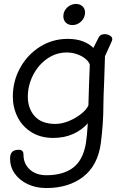

<svg xmlns="http://www.w3.org/2000/svg" viewBox="-20 -703 620 973"><path d="M549 -505Q549 -499 546 -493Q538 -477 512 -418L508 -294Q504 -206 504 -171Q504 -78 491 22Q476 135 402 192.5Q328 250 215 250Q163 250 121 230.5Q79 211 55 177Q31 143 31 101Q31 78 41.5 67Q52 56 75 56Q99 56 99 80Q99 127 131 156Q163 185 215 185Q299 185 349.5 147.5Q400 110 415 25Q421 -11 425 -78Q395 -44 350.5 -24Q306 -4 250 -4Q186 -4 139.5 -33Q93 -62 69 -110Q45 -158 45 -213Q45 -292 82 -359Q119 -426 182.5 -466Q246 -506 323 -506Q369 -506 402.5 -492.5Q436 -479 453 -460Q476 -505 481 -515Q489 -530 511 -530Q524 -530 536.5 -523Q549 -516 549 -505ZM428 -169 431 -269Q433 -339 435 -375Q432 -388 416 -402.5Q400 -417 374 -427Q348 -437 318 -437Q264 -437 219 -405.5Q174 -374 147.5 -322Q121 -270 121 -213Q121 -153 156 -114Q191 -75 261 -75Q293 -75 328.5 -89.5Q364 -104 391.5 -126Q419 -148 428 -169ZM301 -621Q301 -646 320 -664.5Q339 -683 365 -683Q385 -683 398 -671Q411 -659 411 -640Q411 -614 392 -595Q373 -576 347 -576Q326 -576 313.5 -588.5Q301 -601 301 -621Z"/></svg>

Font: Mali
Style: Italic
Weight: 400
Italic angle: -10°
Version: Version 1.000; ttfautohint (v1.6)